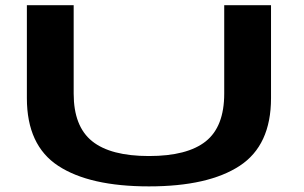

<svg xmlns="http://www.w3.org/2000/svg" viewBox="-20 -694 1136 718"><path d="M537 3Q759 3 876.2 -73.8Q993.5 -150.5 993.5 -327V-674.5H818.5V-344Q818.5 -220.5 749.5 -165.5Q680.5 -110.5 537 -110.5Q393.5 -110.5 324.5 -166Q255.5 -221.5 255.5 -344V-674.5H80.5V-327Q80.5 -150.5 197.8 -73.8Q315 3 537 3Z"/></svg>

Font: Anybody ExtraExpanded SemiBold
Style: Regular
Weight: 600
Width: 8
Version: Version 1.113;gftools[0.9.25]